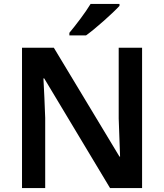

<svg xmlns="http://www.w3.org/2000/svg" viewBox="-20 -957 835 977"><path d="M588 -927V-937H441C414 -892 364 -827 333 -790V-777H418C468 -813 554 -890 588 -927ZM703 0V-714H584V-354C586 -289 589 -215 591 -160H588L254 -714H92V0H210V-357C208 -427 204 -497 201 -558H205L540 0Z"/></svg>

Font: Noto Sans Balinese SemiBold
Style: Regular
Weight: 600
Designer: Aditya Bayu, David Williams
Foundry: David Williams
Version: Version 2.005